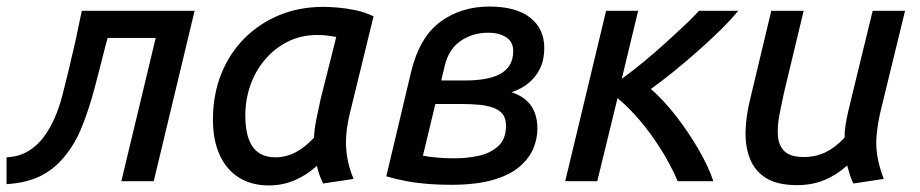

<svg xmlns="http://www.w3.org/2000/svg" viewBox="-40 -554 2813 587"><path d="M-20 9V-73Q18 -75 46.5 -92Q75 -109 95 -137Q131 -186 151 -263.5Q171 -341 191 -430L210 -521H555L430 0H331L436 -438H289L283 -416Q266 -348 249 -284Q232 -220 210.5 -166.5Q189 -113 156 -74Q126 -37 84 -16Q42 5 -20 9Z M782 13Q730 13 691.5 -10.5Q653 -34 632 -79.5Q611 -125 611 -188Q611 -264 636 -327Q661 -390 706.5 -436Q752 -482 813.5 -507.5Q875 -533 948 -533Q966 -533 991.5 -531Q1017 -529 1046 -523Q1075 -517 1102 -504L1030 -209Q1021 -173 1018.5 -139.5Q1016 -106 1021.5 -73Q1027 -40 1041 -7L948 7Q942 -5 937 -18.5Q932 -32 929 -47Q897 -18 860 -2.5Q823 13 782 13ZM801 -73Q834 -73 863 -88Q892 -103 920 -133Q921 -159 927.5 -191Q934 -223 940 -250L988 -441Q972 -444 958.5 -445.5Q945 -447 930 -447Q880 -447 839.5 -426.5Q799 -406 769.5 -371Q740 -336 725 -292Q710 -248 710 -201Q710 -156 721 -127.5Q732 -99 752.5 -86Q773 -73 801 -73Z M1338 11Q1304 11 1270 8.5Q1236 6 1203.5 0Q1171 -6 1141 -15L1217 -335Q1243 -441 1306.5 -487.5Q1370 -534 1456 -534Q1538 -534 1581 -500Q1624 -466 1624 -407Q1624 -371 1611 -344.5Q1598 -318 1576 -300Q1554 -282 1524 -272Q1564 -259 1583.5 -231Q1603 -203 1603 -160Q1603 -130 1590.5 -100Q1578 -70 1548.5 -44.5Q1519 -19 1467.5 -4Q1416 11 1338 11ZM1349 -70Q1389 -70 1424.5 -78Q1460 -86 1483.5 -107.5Q1507 -129 1507 -170Q1507 -193 1496 -206Q1485 -219 1465.5 -225.5Q1446 -232 1422 -234Q1398 -236 1372 -236H1291L1253 -78Q1268 -75 1293 -72.5Q1318 -70 1349 -70ZM1309 -308H1384Q1415 -308 1441.5 -312.5Q1468 -317 1487.5 -327Q1507 -337 1518 -354.5Q1529 -372 1529 -398Q1529 -426 1507.5 -440Q1486 -454 1453 -454Q1405 -454 1368.5 -429Q1332 -404 1320 -354Z M1688 0 1813 -521H1911L1861 -313Q1894 -337 1928.5 -365.5Q1963 -394 1995 -423Q2027 -452 2054 -477.5Q2081 -503 2097 -521H2217Q2195 -494 2162.5 -462Q2130 -430 2092.5 -397Q2055 -364 2018 -334Q1981 -304 1950 -282Q1989 -248 2027 -199Q2065 -150 2095.5 -97.5Q2126 -45 2141 0H2032Q2010 -51 1980 -98.5Q1950 -146 1916 -186Q1882 -226 1848 -254L1786 0Z M2397 12Q2336 12 2301.5 -10Q2267 -32 2252.5 -69.5Q2238 -107 2239.5 -154.5Q2241 -202 2254 -253L2318 -521H2417L2357 -271Q2349 -235 2342.5 -200.5Q2336 -166 2338.5 -137Q2341 -108 2359 -91Q2377 -74 2417 -74Q2454 -74 2484 -88.5Q2514 -103 2542 -133Q2542 -151 2545 -171Q2548 -191 2553 -212Q2558 -233 2562 -250L2628 -521H2727L2651 -209Q2643 -173 2640 -139.5Q2637 -106 2643 -73Q2649 -40 2662 -7L2569 7Q2563 -5 2558.5 -19Q2554 -33 2550 -48Q2518 -19 2480.5 -3.5Q2443 12 2397 12Z"/></svg>

Font: Ubuntu Sans Medium
Style: Italic
Weight: 500
Italic angle: -13.5°
Designer: Dalton Maag Ltd
Foundry: Dalton Maag Ltd
Version: Version 1.006